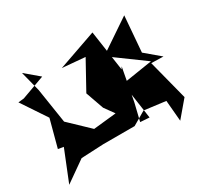

<svg xmlns="http://www.w3.org/2000/svg" viewBox="-140 -801 1176 1101"><g transform="rotate(-30 448.0 -250.5)"><path d="M204 -520 50 -464 12 -460 122 -295 74 -115 110 -109 28 95 166 -2 314 -9H521L610 -61L751 -43L763 95L852 -10L784 -274L864 -272L768 -353L787 -589L590 -456L580 -436L788 -284L585 -252L620 -9L560 -13L588 -129L628 -343L619 -328L580 -595L326 -506L476 -493L375 -310L417 -191L463 -127L312 -111L158 -258L184 -231L148 -463L114 -596Z"/></g></svg>

Font: Asimov Silicon
Style: Regular
Weight: 400
Designer: Google
Version: Version 2.000980; 2014